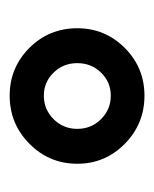

<svg xmlns="http://www.w3.org/2000/svg" viewBox="19 -804 317 395"><g transform="rotate(-90 177.5 -606.5)"><path d="M178.2 -745.1Q235.8 -745.1 276.4 -704.6Q316.9 -664.1 316.9 -606Q316.9 -548.8 276.4 -508.3Q235.8 -467.8 178.2 -467.8Q120.1 -467.8 79.1 -508.3Q38.1 -548.8 38.1 -606Q38.1 -663.6 79.1 -704.3Q120.1 -745.1 178.2 -745.1ZM178.2 -537.1Q206.1 -537.1 225.6 -557.1Q245.1 -577.1 245.1 -606Q245.1 -634.8 225.6 -654.8Q206.1 -674.8 178.2 -674.8Q149.9 -674.8 129.9 -654.8Q109.9 -634.8 109.9 -606Q109.9 -577.1 129.9 -557.1Q149.9 -537.1 178.2 -537.1Z"/></g></svg>

Font: Nacelle Bold
Style: Regular
Weight: 700
Designer: Sora Sagano
Foundry: Sora Sagano
Version: Version 1.000;FEAKit 1.0